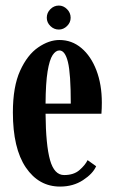

<svg xmlns="http://www.w3.org/2000/svg" viewBox="-20 -678 424 708"><path d="M201.5 10Q123 10 75.2 -60.5Q27.5 -131 27.5 -263.5Q27.5 -358.5 54.2 -417.2Q81 -476 120.8 -503.2Q160.5 -530.5 199 -530.5Q245 -530.5 280.2 -500.8Q315.5 -471 335.5 -418.8Q355.5 -366.5 355.5 -299.5Q355.5 -278.5 354 -258.5H148Q149 -143 164.5 -87.8Q180 -32.5 216.5 -32.5Q252 -32.5 273 -50.8Q294 -69 303 -87.5L334.5 -65Q322.5 -37.5 286.2 -13.8Q250 10 201.5 10ZM199 -492Q185.5 -492 174 -474.8Q162.5 -457.5 155.5 -414.8Q148.5 -372 148 -296H241Q241 -406.5 230.5 -449.2Q220 -492 199 -492ZM197 -569Q179 -569 165.8 -582Q152.5 -595 152.5 -612.5Q152.5 -631 165.8 -644.2Q179 -657.5 197 -657.5Q214 -657.5 227.2 -644.2Q240.5 -631 240.5 -612.5Q240.5 -595 227.2 -582Q214 -569 197 -569Z"/></svg>

Font: Imbue 10pt
Style: Bold
Weight: 700
Designer: Tyler Finck
Foundry: Etcetera Type Company
Version: Version 1.102; ttfautohint (v1.8.3)